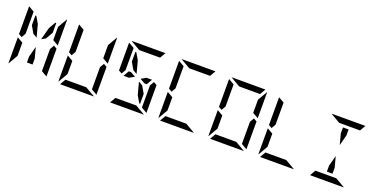

<svg xmlns="http://www.w3.org/2000/svg" viewBox="-24 -1972 5761 2945"><g transform="rotate(20 2856.0 -500.0)"><path d="M624 -782V-815L715 -972Q717 -964 717 -959V-546L624 -600V-607ZM238 -861H253L317 -751L371 -548L305 -586L238 -702ZM717 -493V-41Q717 -41 717 -39L624 -93V-95V-103V-139V-218V-454L664 -523ZM99 -507V-959Q99 -959 99 -961L192 -907V-905V-895V-861V-782V-578V-546L152 -477ZM192 -218V-185L101 -28Q99 -36 99 -41V-454L147 -426L169 -413V-414L192 -400ZM445 -548 499 -751 563 -861H578V-702L511 -586ZM454 -237V-139H362V-237L408 -410Z M1440 -782V-815L1531 -972Q1533 -964 1533 -959V-546L1440 -600V-607ZM1533 -493V-41Q1533 -41 1533 -39L1440 -93V-95V-103V-139V-218V-454L1480 -523ZM915 -507V-959Q915 -959 915 -961L1008 -907V-905V-895V-861V-782V-578V-546L968 -477ZM1008 -218V-185L917 -28Q915 -36 915 -41V-454L963 -426L985 -413V-414L1008 -400ZM1348 -93 1505 -2Q1497 0 1492 0H956Q956 0 954 0L1008 -93H1011H1042H1178H1270Z M2167 -546H2256L2203 -454H2167L2086 -500ZM1913 -454H1870H1824L1877 -546H1913L1994 -500ZM1870 -861H1885L1949 -751L2003 -548L1937 -586L1870 -702ZM2349 -493V-41Q2349 -41 2349 -39L2256 -93V-95V-103V-139V-218V-454L2296 -523ZM1731 -507V-959Q1731 -959 1731 -961L1824 -907V-905V-895V-861V-782V-578V-546L1784 -477ZM2210 -298V-139H2195L2131 -249L2077 -452L2143 -414ZM2164 -93 2321 -2Q2313 0 2308 0H1772Q1772 0 1770 0L1824 -93H1827H1858H1994H2086ZM1916 -907 1759 -998Q1767 -1000 1772 -1000H2308Q2308 -1000 2310 -1000L2256 -907H2253H2222H2086H1994Z M2547 -507V-959Q2547 -959 2547 -961L2640 -907V-905V-895V-861V-782V-578V-546L2600 -477ZM2640 -218V-185L2549 -28Q2547 -36 2547 -41V-454L2595 -426L2617 -413V-414L2640 -400ZM2980 -93 3137 -2Q3129 0 3124 0H2588Q2588 0 2586 0L2640 -93H2643H2674H2810H2902ZM2732 -907 2575 -998Q2583 -1000 2588 -1000H3124Q3124 -1000 3126 -1000L3072 -907H3069H3038H2902H2810Z M3888 -782V-815L3979 -972Q3981 -964 3981 -959V-546L3888 -600V-607ZM3981 -493V-41Q3981 -41 3981 -39L3888 -93V-95V-103V-139V-218V-454L3928 -523ZM3363 -507V-959Q3363 -959 3363 -961L3456 -907V-905V-895V-861V-782V-578V-546L3416 -477ZM3456 -218V-185L3365 -28Q3363 -36 3363 -41V-454L3411 -426L3433 -413V-414L3456 -400ZM3796 -93 3953 -2Q3945 0 3940 0H3404Q3404 0 3402 0L3456 -93H3459H3490H3626H3718ZM3548 -907 3391 -998Q3399 -1000 3404 -1000H3940Q3940 -1000 3942 -1000L3888 -907H3885H3854H3718H3626Z M4179 -507V-959Q4179 -959 4179 -961L4272 -907V-905V-895V-861V-782V-578V-546L4232 -477ZM4272 -218V-185L4181 -28Q4179 -36 4179 -41V-454L4227 -426L4249 -413V-414L4272 -400ZM4612 -93 4769 -2Q4761 0 4756 0H4220Q4220 0 4218 0L4272 -93H4275H4306H4442H4534Z M5258 -763V-861H5350V-763L5304 -590ZM5428 -93 5585 -2Q5577 0 5572 0H5036Q5036 0 5034 0L5088 -93H5091H5122H5258H5350ZM5180 -907 5023 -998Q5031 -1000 5036 -1000H5572Q5572 -1000 5574 -1000L5520 -907H5517H5486H5350H5258ZM5350 -237V-139H5258V-237L5304 -410Z"/></g></svg>

Font: DSEG14 Modern Mini
Style: Regular
Weight: 400
Designer: Keshikan(Twitter:@keshinomi_88pro)
Version: Version 0.46